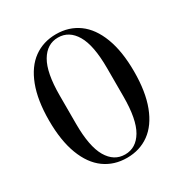

<svg xmlns="http://www.w3.org/2000/svg" viewBox="-191 -965 1077 1130"><g transform="rotate(-30 348.0 -400.0)"><path d="M59 -400Q59 -537 95 -631.5Q131 -726 196 -773Q261 -820 348 -820Q435 -820 500 -773Q565 -726 601 -631.5Q637 -537 637 -400Q637 -263 601 -168.5Q565 -74 500 -27Q435 20 348 20Q261 20 196 -27Q131 -74 95 -168.5Q59 -263 59 -400ZM509 -304V-497Q509 -651 466 -724Q423 -797 348 -797Q273 -797 230 -724Q187 -651 187 -497V-304Q187 -150 230 -76.5Q273 -3 348 -3Q423 -3 466 -76Q509 -149 509 -304Z"/></g></svg>

Font: Prata
Style: Regular
Weight: 400
Designer: Ivan Petrov
Foundry: Cyreal
Version: Version 2.000